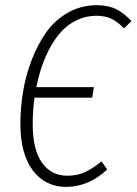

<svg xmlns="http://www.w3.org/2000/svg" viewBox="-20 -714 530 745"><path d="M355 -693.8Q399.9 -693.8 431.2 -678.2Q462.4 -662.6 490.2 -631.8L460.9 -604Q435.5 -630.4 411.6 -641.6Q387.7 -652.8 354 -652.8Q315.4 -652.8 281.5 -637.5Q247.6 -622.1 222.4 -596.2Q197.3 -570.3 177 -534.2Q156.7 -498 143.3 -459Q129.9 -419.9 121.1 -376H344.2L337.9 -335H113.8Q106.9 -285.6 106.9 -232.9Q106.9 -133.3 142.8 -82.8Q178.7 -32.2 241.2 -32.2Q280.3 -32.2 310.8 -46.6Q341.3 -61 374 -87.9L396 -56.2Q323.2 11.2 236.8 11.2Q155.8 11.2 107.4 -52.7Q59.1 -116.7 59.1 -232.9Q59.1 -294.9 69.3 -357.7Q79.6 -420.4 103 -481.4Q126.5 -542.5 159.9 -589.4Q193.4 -636.2 243.9 -665Q294.4 -693.8 355 -693.8Z"/></svg>

Font: Fira Sans Compressed ExtraLight
Style: Italic
Weight: 250
Width: 3
Italic angle: -8°
Designer: Carrois Corporate & Edenspiekermann AG
Foundry: Carrois Corporate GbR & Edenspiekermann AG
Version: Version 4.203;PS 004.203;hotconv 1.0.88;makeotf.lib2.5.64775